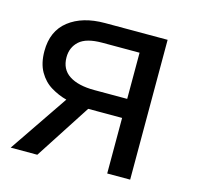

<svg xmlns="http://www.w3.org/2000/svg" viewBox="-84 -624 728 711"><g transform="rotate(15 279.5 -268.0)"><path d="M118 0H16L169 -225Q138 -233 109 -250.5Q80 -268 62 -299.5Q44 -331 44 -378Q44 -455 96 -495.5Q148 -536 234 -536H474V0H386V-213H256ZM129 -377Q129 -331 163.5 -308.5Q198 -286 260 -286H386V-463H243Q182 -463 155.5 -439Q129 -415 129 -377Z"/></g></svg>

Font: Go Noto Kurrent-Regular
Style: Regular
Weight: 400
Designer: Monotype Design Team
Foundry: Monotype Imaging Inc.
Version: Version 2.012; ttfautohint (v1.8.4.7-5d5b)